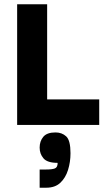

<svg xmlns="http://www.w3.org/2000/svg" viewBox="-20 -583 513 896"><path d="M60 0V-563H200V0ZM60 0V-119H443V0ZM165 293V208H196Q223 208 236 203Q249 198 249 177Q201 177 183 156Q165 135 165 106Q165 76 182 55.5Q199 35 239 35Q269 35 289 53.5Q309 72 309 132Q309 173 297.5 210Q286 247 261.5 270Q237 293 196 293Z"/></svg>

Font: Darker Grotesque Black
Style: Regular
Weight: 900
Designer: Gabriel Lam
Foundry: TypeRant
Version: Version 1.000;gftools[0.9.28]